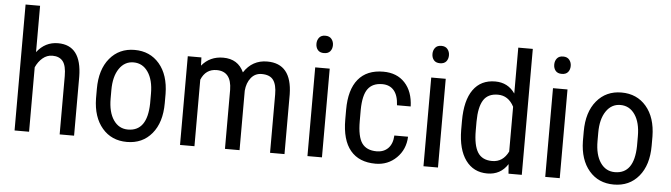

<svg xmlns="http://www.w3.org/2000/svg" viewBox="-47 -939 3979 1139"><g transform="rotate(5 1942.0 -370.0)"><path d="M150.9 -474.1Q200.2 -538.1 276.9 -538.1Q417 -538.1 418.9 -351.1V0H333V-347.2Q333 -409.2 312.3 -435.3Q291.5 -461.4 250 -461.4Q217.8 -461.4 192.1 -439.9Q166.5 -418.5 150.9 -383.8V0H64.5V-750H150.9Z M529.3 -288.6Q529.3 -403.8 585.2 -470.9Q641.1 -538.1 732.9 -538.1Q824.7 -538.1 880.6 -472.7Q936.5 -407.2 938 -294.4V-238.8Q938 -124 882.3 -57.1Q826.7 9.8 733.9 9.8Q642.1 9.8 586.7 -55.2Q531.2 -120.1 529.3 -231ZM615.7 -238.8Q615.7 -157.2 647.7 -110.6Q679.7 -64 733.9 -64Q848.1 -64 851.6 -229V-288.6Q851.6 -369.6 819.3 -416.7Q787.1 -463.9 732.9 -463.9Q679.7 -463.9 647.7 -416.7Q615.7 -369.6 615.7 -289.1Z M1130.9 -528.3 1132.8 -479.5Q1181.2 -538.1 1260.3 -538.1Q1348.6 -538.1 1383.8 -461.4Q1433.6 -538.1 1522.5 -538.1Q1668.5 -538.1 1671.9 -356V0H1585.9V-347.7Q1585.9 -405.3 1565.4 -433.3Q1544.9 -461.4 1496.1 -461.4Q1457 -461.4 1432.6 -431.2Q1408.2 -400.9 1404.3 -354V0H1317.4V-351.6Q1315.9 -461.4 1228 -461.4Q1162.6 -461.4 1135.7 -396V0H1049.8V-528.3Z M1895 0H1808.6V-528.3H1895ZM1901.9 -668.5Q1901.9 -646.5 1889.6 -631.8Q1877.4 -617.2 1852.5 -617.2Q1828.1 -617.2 1815.9 -631.8Q1803.7 -646.5 1803.7 -668.5Q1803.7 -690.4 1815.9 -705.6Q1828.1 -720.7 1852.5 -720.7Q1877 -720.7 1889.4 -705.3Q1901.9 -689.9 1901.9 -668.5Z M2214.4 -64Q2257.3 -64 2283.2 -90.6Q2309.1 -117.2 2311.5 -166.5H2393.1Q2390.1 -90.3 2339.1 -40.3Q2288.1 9.8 2214.4 9.8Q2116.2 9.8 2064.7 -52Q2013.2 -113.8 2013.2 -235.8V-293.9Q2013.2 -413.6 2064.5 -475.8Q2115.7 -538.1 2213.9 -538.1Q2294.9 -538.1 2342.5 -486.8Q2390.1 -435.5 2393.1 -346.7H2311.5Q2308.6 -405.3 2283.4 -434.6Q2258.3 -463.9 2213.9 -463.9Q2156.2 -463.9 2128.4 -426Q2100.6 -388.2 2099.6 -301.8V-234.4Q2099.6 -141.1 2127.2 -102.5Q2154.8 -64 2214.4 -64Z M2585.9 0H2499.5V-528.3H2585.9ZM2592.8 -668.5Q2592.8 -646.5 2580.6 -631.8Q2568.4 -617.2 2543.5 -617.2Q2519 -617.2 2506.8 -631.8Q2494.6 -646.5 2494.6 -668.5Q2494.6 -690.4 2506.8 -705.6Q2519 -720.7 2543.5 -720.7Q2567.9 -720.7 2580.3 -705.3Q2592.8 -689.9 2592.8 -668.5Z M2703.6 -288.1Q2703.6 -410.2 2749.3 -474.1Q2794.9 -538.1 2880.4 -538.1Q2956.1 -538.1 2998.5 -476.6V-750H3085V0H3005.9L3001.5 -56.6Q2959 9.8 2879.9 9.8Q2797.9 9.8 2751.2 -54Q2704.6 -117.7 2703.6 -233.9ZM2790 -238.8Q2790 -149.9 2816.4 -108.2Q2842.8 -66.4 2902.3 -66.4Q2966.8 -66.4 2998.5 -131.3V-397.9Q2965.3 -461.4 2902.8 -461.4Q2843.3 -461.4 2816.9 -419.7Q2790.5 -377.9 2790 -291.5Z M3311 0H3224.6V-528.3H3311ZM3317.9 -668.5Q3317.9 -646.5 3305.7 -631.8Q3293.5 -617.2 3268.6 -617.2Q3244.1 -617.2 3231.9 -631.8Q3219.7 -646.5 3219.7 -668.5Q3219.7 -690.4 3231.9 -705.6Q3244.1 -720.7 3268.6 -720.7Q3293 -720.7 3305.4 -705.3Q3317.9 -689.9 3317.9 -668.5Z M3428.7 -288.6Q3428.7 -403.8 3484.6 -470.9Q3540.5 -538.1 3632.3 -538.1Q3724.1 -538.1 3780 -472.7Q3835.9 -407.2 3837.4 -294.4V-238.8Q3837.4 -124 3781.7 -57.1Q3726.1 9.8 3633.3 9.8Q3541.5 9.8 3486.1 -55.2Q3430.7 -120.1 3428.7 -231ZM3515.1 -238.8Q3515.1 -157.2 3547.1 -110.6Q3579.1 -64 3633.3 -64Q3747.6 -64 3751 -229V-288.6Q3751 -369.6 3718.8 -416.7Q3686.5 -463.9 3632.3 -463.9Q3579.1 -463.9 3547.1 -416.7Q3515.1 -369.6 3515.1 -289.1Z"/></g></svg>

Font: TypoPRO Roboto
Style: Regular
Weight: 400
Designer: Google
Version: Version 2.136; 2016